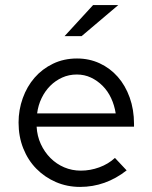

<svg xmlns="http://www.w3.org/2000/svg" viewBox="-20 -726 597 755"><path d="M53 0ZM478 -56Q395 9 295 9Q244 9 200 -10Q156 -29 123 -62.5Q90 -96 71.5 -142.5Q53 -189 53 -244Q53 -294 69.5 -340Q86 -386 116 -420.5Q146 -455 188.5 -475.5Q231 -496 283 -496Q331 -496 372 -477Q413 -458 443 -424Q473 -390 490 -342.5Q507 -295 507 -239V-228H124Q126 -191 140.5 -159.5Q155 -128 178.5 -104.5Q202 -81 232.5 -68Q263 -55 298 -55Q335 -55 370.5 -68Q406 -81 432 -105Q443 -93 455 -80.5Q467 -68 478 -56ZM282 -433Q251 -433 224.5 -421Q198 -409 177.5 -388.5Q157 -368 143.5 -340Q130 -312 126 -280H435Q430 -312 417 -340Q404 -368 383.5 -388.5Q363 -409 337.5 -421Q312 -433 282 -433ZM346 -706H445L301 -584H234Z"/></svg>

Font: Rosa Sans Light
Style: Regular
Weight: 300
Designer: Pentagram / MCKL
Foundry: Pentagram / MCKL
Version: Version 1.005;September 16, 2019;FontCreator 11.5.0.2425 64-